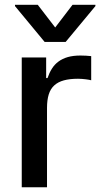

<svg xmlns="http://www.w3.org/2000/svg" viewBox="-20 -787 424 807"><path d="M174 -545.5V-458.8H179.7Q187.1 -480.8 198.2 -498.4Q209.2 -516 225.7 -528.2Q242.2 -540.5 264.9 -547.1Q287.6 -553.6 318.2 -553.6Q328.5 -553.6 341.8 -552.9Q355.1 -552.2 363.3 -551.1V-449.6Q360.1 -450.6 354 -451.7Q348 -452.8 340.6 -453.7Q333.1 -454.5 324.6 -455.3Q316.1 -456 307.9 -456Q273.1 -456 248.4 -449.2Q223.7 -442.5 207.9 -427.9Q192.1 -413.4 184.8 -389.9Q177.6 -366.5 177.6 -333.1V0H71.4V-545.5ZM43 -766.7H138.8L212 -671.5L284.8 -766.7H381V-761.4L256 -610.8H167.6L43 -761.4Z"/></svg>

Font: Cannonade Med
Style: Regular
Weight: 500
Designer: Rasmus Andersson
Foundry: rsms
Version: Version 3.012;git-f93a4a705